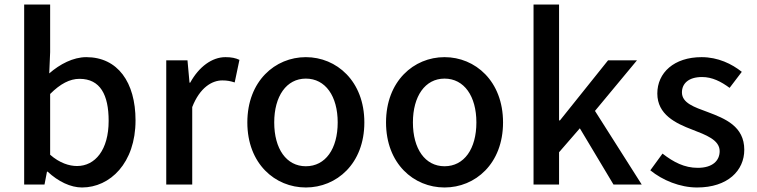

<svg xmlns="http://www.w3.org/2000/svg" viewBox="-20 -817 3350 850"><path d="M343 13C467 13 580 -95 580 -284C580 -453 501 -564 362 -564C304 -564 245 -533 198 -492L202 -586V-797H87V0H177L188 -57H191C238 -13 293 13 343 13ZM321 -82C287 -82 244 -95 202 -132V-401C247 -446 289 -468 332 -468C424 -468 461 -397 461 -282C461 -153 401 -82 321 -82Z M716 0H831V-343C865 -430 919 -461 964 -461C986 -461 1000 -458 1019 -452L1040 -552C1023 -560 1005 -564 978 -564C919 -564 861 -522 822 -451H819L810 -550H716Z M1334 13C1470 13 1593 -92 1593 -275C1593 -458 1470 -564 1334 -564C1198 -564 1075 -458 1075 -275C1075 -92 1198 13 1334 13ZM1334 -81C1248 -81 1194 -158 1194 -275C1194 -391 1248 -469 1334 -469C1421 -469 1475 -391 1475 -275C1475 -158 1421 -81 1334 -81Z M1948 13C2084 13 2207 -92 2207 -275C2207 -458 2084 -564 1948 -564C1812 -564 1689 -458 1689 -275C1689 -92 1812 13 1948 13ZM1948 -81C1862 -81 1808 -158 1808 -275C1808 -391 1862 -469 1948 -469C2035 -469 2089 -391 2089 -275C2089 -158 2035 -81 1948 -81Z M2342 0H2455V-143L2547 -249L2696 0H2821L2614 -326L2800 -550H2672L2459 -284H2455V-797H2342Z M3066 13C3202 13 3275 -62 3275 -154C3275 -258 3190 -292 3113 -321C3053 -343 2999 -361 2999 -408C2999 -446 3027 -476 3088 -476C3133 -476 3172 -456 3210 -428L3264 -499C3220 -534 3159 -564 3086 -564C2964 -564 2890 -495 2890 -403C2890 -310 2971 -271 3045 -243C3104 -220 3166 -198 3166 -148C3166 -106 3135 -74 3069 -74C3010 -74 2962 -99 2913 -137L2859 -63C2913 -19 2990 13 3066 13Z"/></svg>

Font: Noto Sans JP Medium
Style: Regular
Weight: 500
Designer: Ryoko NISHIZUKA  (kana, bopomofo & ideographs); Paul D. Hunt (Latin, Greek & Cyrillic); Sandoll Communications , Soo-you
Foundry: Adobe
Version: Version 2.002;hotconv 1.0.116;makeotfexe 2.5.65601